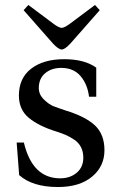

<svg xmlns="http://www.w3.org/2000/svg" viewBox="-20 -740 476 772"><path d="M75 -699 94 -720 197 -643Q218 -628 228 -628Q238 -628 259 -643L362 -720L381 -699L264 -566Q241 -541 228 -541Q215 -541 192 -566ZM47 -167H76Q110 -23 222 -23Q262 -23 288.5 -45.5Q315 -68 315 -106Q315 -130 305.5 -148.5Q296 -167 277.5 -179Q259 -191 244 -197.5Q229 -204 207 -211Q136 -233 96 -266Q56 -299 56 -356Q56 -426 105.5 -464Q155 -502 238 -502Q320 -502 367 -468V-351H338Q332 -401 304 -434Q276 -467 226 -467Q187 -467 161.5 -445.5Q136 -424 136 -386Q136 -360 156.5 -340Q177 -320 195 -313Q213 -306 243 -296Q325 -271 362.5 -235Q400 -199 400 -136Q400 -71 350 -29.5Q300 12 213 12Q111 12 57 -36Z"/></svg>

Font: Linguistics Pro
Style: Regular
Weight: 400
Designer: Stefan Peev, Context Ltd
Foundry: Stefan Peev, Context Ltd
Version: Version 001.000